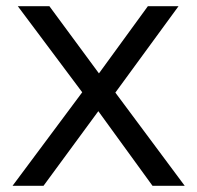

<svg xmlns="http://www.w3.org/2000/svg" viewBox="-20 -600 637 620"><path d="M352.5 -301 556.5 -580H457.5L299.5 -363L139.5 -580H37.5L245.5 -302L20.5 0H120.5L297.5 -241L472.5 0H576.5Z"/></svg>

Font: Charger
Style: Bd
Weight: 400
Designer: Jasper
Foundry: Cannot Into Space Fonts
Version: Version 0.98